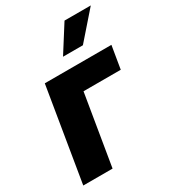

<svg xmlns="http://www.w3.org/2000/svg" viewBox="-185 -864 865 964"><g transform="rotate(-30 247.5 -382.0)"><path d="M485.8 -541 463.9 -409.2H248L180.2 0H10.3L99.6 -541ZM245.6 -610.8 342.8 -764.2H495.1L360.8 -610.8Z"/></g></svg>

Font: Inter 17pt ExtraBold
Style: Italic
Weight: 800
Italic angle: -9.3988°
Version: Version 4.001;git-66647c0bb